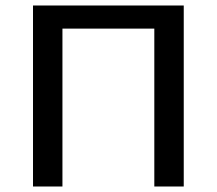

<svg xmlns="http://www.w3.org/2000/svg" viewBox="-20 -678 788 698"><path d="M541 0V-658H648V0ZM100 0V-658H207V0ZM134 -574V-658H615V-574Z"/></svg>

Font: Ysabeau SC SemiBold
Style: Regular
Weight: 600
Designer: Christian Thalmann (Catharsis Fonts)
Version: Version 2.001;gftools[0.9.30]; featfreeze: smcp